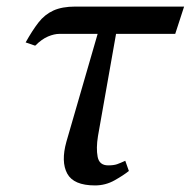

<svg xmlns="http://www.w3.org/2000/svg" viewBox="-20 -556 580 584"><path d="M269 8Q204 8 184.5 -28Q165 -64 182 -125L277 -453H161Q145 -453 126 -445Q107 -437 87 -417L58 -427Q78 -463 97 -487.5Q116 -512 142.5 -524Q169 -536 209 -536H540L513 -453H333L278 -142Q272 -105 277 -79Q282 -53 309 -53Q326 -53 336 -56.5Q346 -60 361 -67L372 -36Q356 -23 328.5 -7.5Q301 8 269 8Z"/></svg>

Font: NotoSerif-Italic
Style: Regular
Weight: 400
Italic angle: -12°
Designer: Monotype Design Team
Foundry: Monotype Imaging Inc.
Version: Version 2.007; ttfautohint (v1.8) -l 8 -r 50 -G 200 -x 14 -D